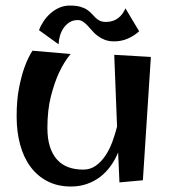

<svg xmlns="http://www.w3.org/2000/svg" viewBox="-20 -660 623 704"><path d="M533.2 -451.2 503.9 1 418 8.8 413.1 -101.1Q401.9 -73.7 385.3 -50.8Q368.7 -27.8 346.9 -11.2Q325.2 5.4 298.3 14.6Q271.5 23.9 240.2 23.9Q191.4 23.9 154.1 4.6Q116.7 -14.6 91.6 -48.8Q66.4 -83 53.7 -130.1Q41 -177.2 41 -232.9Q41 -293 49.8 -337.6Q58.6 -382.3 69.8 -413.1Q82.5 -448.7 99.1 -474.1L238.8 -461.9Q214.8 -433.1 196.3 -393.1Q180.2 -358.9 167 -308.1Q153.8 -257.3 153.8 -190.9Q153.8 -150.9 163.1 -122.1Q172.4 -93.3 189.5 -74.5Q206.5 -55.7 230.7 -46.9Q254.9 -38.1 285.2 -38.1Q311 -38.1 331.1 -52.2Q351.1 -66.4 366.2 -88.9Q381.3 -111.3 391.8 -139.6Q402.3 -168 409.2 -195.8L398.9 -459ZM490.2 -545.4Q471.7 -528.3 448.2 -518.3Q424.8 -508.3 398.9 -508.3Q378.4 -508.3 363.8 -514.2Q349.1 -520 337.9 -528.6Q326.7 -537.1 317.9 -547.4Q309.1 -557.6 301 -566.2Q293 -574.7 284.4 -580.6Q275.9 -586.4 265.1 -586.4Q247.6 -586.4 234.6 -578.1Q221.7 -569.8 212.9 -556.9Q204.1 -543.9 199.7 -528.3Q195.3 -512.7 194.8 -497.6L123 -549.3Q129.4 -566.4 140.4 -582.8Q151.4 -599.1 166 -611.8Q180.7 -624.5 198.2 -632.1Q215.8 -639.6 235.8 -639.6Q259.3 -639.6 274.4 -635.3Q289.6 -630.9 299.6 -624Q309.6 -617.2 316.4 -609.6Q323.2 -602.1 330.1 -595.2Q336.9 -588.4 345.9 -584Q355 -579.6 369.1 -579.6Q394 -579.6 412.1 -592.8Q430.2 -606 439.9 -629.4Z"/></svg>

Font: Original Surfer
Style: Regular
Weight: 400
Designer: Astigmatic (AOETI)
Foundry: Astigmatic (AOETI)
Version: Version 1.001